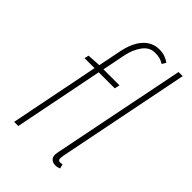

<svg xmlns="http://www.w3.org/2000/svg" viewBox="-221 -820 915 915"><g transform="rotate(45 236.0 -363.0)"><path d="M48 0 138 -452H70L76 -474L144 -478L168 -598Q178 -645 196.5 -675Q215 -705 239.5 -719.5Q264 -734 292 -734Q316 -734 333 -727.5Q350 -721 362 -712L350 -692Q338 -700 324.5 -704Q311 -708 290 -708Q253 -708 229 -675Q205 -642 196 -598L172 -478H280L274 -452H166L76 0ZM332 8Q317 8 306.5 -1Q296 -10 296 -28Q296 -33 297.5 -40Q299 -47 300 -54L434 -722H462L328 -52Q327 -45 326.5 -40Q326 -35 326 -32Q326 -18 340 -18Q343 -18 345.5 -18.5Q348 -19 354 -20L360 2Q353 5 347 6.5Q341 8 332 8Z"/></g></svg>

Font: Source Sans 3
Style: Italic
Weight: 200
Italic angle: -11°
Designer: Paul D. Hunt
Foundry: Adobe
Version: Version 3.046;hotconv 1.0.118;makeotfexe 2.5.65603